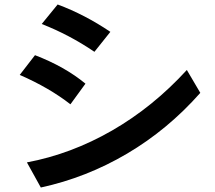

<svg xmlns="http://www.w3.org/2000/svg" viewBox="-20 -732 960 856"><path d="M401 -501Q289 -577 166 -625L237 -712Q358 -667 472 -590ZM294 -267Q199 -341 68 -398L136 -486Q269 -435 361 -359ZM873 -318Q728 -154 546.5 -47Q365 60 162 104L100 -8Q297 -45 479.5 -150Q662 -255 813 -420Z"/></svg>

Font: LINE Seed Sans KR Bold
Style: Regular
Weight: 700
Designer: LINE BX Design & Sandoll Inc & Dalton Maag Ltd
Foundry: Sandoll Inc.
Version: Version 1.000